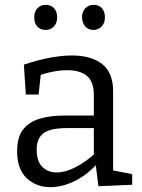

<svg xmlns="http://www.w3.org/2000/svg" viewBox="-20 -767 588 796"><path d="M449 -45 436 -63 528 -45V-1L388 5L376 -91L383 -88Q339 -40 288 -15.5Q237 9 189 9Q131 9 91 -28Q51 -65 51 -140Q51 -199 76 -230.5Q101 -262 145 -275Q189 -288 247 -288H378L369 -278V-374Q369 -429 340 -452.5Q311 -476 260 -476Q233 -476 202.5 -470.5Q172 -465 138 -453L150 -466L140 -375H87L79 -499Q136 -518 186 -527.5Q236 -537 278 -537Q358 -537 403.5 -501.5Q449 -466 449 -388ZM132 -147Q132 -98 155.5 -75Q179 -52 215 -52Q250 -52 292.5 -73.5Q335 -95 375 -132L369 -111V-245L378 -236H259Q188 -236 160 -214.5Q132 -193 132 -147ZM368 -643Q346 -643 333.5 -657Q321 -671 320 -695Q320 -719 334 -733Q348 -747 368 -747Q390 -747 402.5 -733Q415 -719 415 -695Q415 -671 401 -657Q387 -643 368 -643ZM169 -643Q147 -643 134.5 -657Q122 -671 122 -695Q122 -719 135.5 -733Q149 -747 169 -747Q191 -747 204 -733Q217 -719 217 -695Q217 -671 203 -657Q189 -643 169 -643Z"/></svg>

Font: Bitter Thin
Style: Regular
Weight: 400
Version: Version 3.021